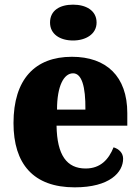

<svg xmlns="http://www.w3.org/2000/svg" viewBox="-20 -795 602 825"><path d="M294 -621C348 -621 395 -648 395 -698C395 -751 348 -775 294 -775C238 -775 195 -751 195 -698C195 -648 238 -621 294 -621ZM301 10C452 10 509 -55 509 -113C509 -138 491 -155 468 -162C447 -110 412 -71 348 -71C267 -71 225 -128 223 -255H527V-309C527 -467 437 -551 289 -551C130 -551 38 -454 38 -266C38 -91 123 10 301 10ZM347 -324H225C225 -425 254 -480 294 -480C331 -480 348 -424 347 -324Z"/></svg>

Font: Noto Serif Devanagari SemiCondensed Black
Style: Regular
Weight: 900
Width: 4
Designer: Universal Thirst, Indian Type Foundry and the Monotype Design Team
Foundry: Monotype Imaging Inc.
Version: Version 2.004